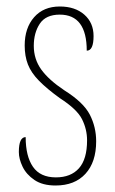

<svg xmlns="http://www.w3.org/2000/svg" viewBox="-20 -561 355 591"><path d="M151 10Q111 10 86 -7Q61 -24 49.5 -48Q38 -72 38 -93Q38 -139 59 -139Q59 -80 81.5 -47.5Q104 -15 152 -15Q198 -15 223 -43Q248 -71 248 -129Q248 -163 232.5 -194Q217 -225 164 -259Q124 -288 100 -312.5Q76 -337 66 -362.5Q56 -388 56 -421Q56 -475 85 -508Q114 -541 164 -541Q211 -541 239.5 -516Q268 -491 268 -450Q268 -405 247 -405Q247 -516 164 -516Q121 -516 102.5 -488Q84 -460 84 -420Q84 -379 107 -347Q130 -315 178 -283Q237 -246 256.5 -208Q276 -170 276 -126Q276 -62 243 -26Q210 10 151 10Z"/></svg>

Font: Noto Serif Tamil ExtraCondensed Thin
Style: Italic
Weight: 100
Width: 2
Italic angle: -12°
Designer: Indian Type Foundry, Tom Grace, and the Monotype Design Team
Foundry: Monotype Imaging Inc.
Version: Version 2.003; ttfautohint (v1.8.4.7-5d5b)